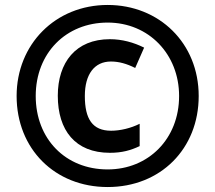

<svg xmlns="http://www.w3.org/2000/svg" viewBox="-20 -744 868 774"><path d="M414 10C627 10 781 -144 781 -357C781 -570 622 -724 414 -724C203 -724 47 -565 47 -357C47 -144 201 10 414 10ZM414 -61C244 -61 124 -184 124 -357C124 -530 246 -653 414 -653C580 -653 702 -525 702 -357C702 -184 578 -61 414 -61ZM423 -128C472 -128 507 -138 543 -155V-245C507 -227 464 -217 428 -217C353 -217 322 -264 322 -357C322 -445 361 -496 427 -496C460 -496 491 -487 525 -470L561 -552C519 -573 472 -586 423 -586C285 -586 213 -492 213 -358C213 -219 283 -128 423 -128Z"/></svg>

Font: Noto Sans Bengali UI ExtraBold
Style: Regular
Weight: 800
Designer: Jelle Bosma - Monotype Design Team
Foundry: Monotype Imaging Inc.
Version: Version 2.003